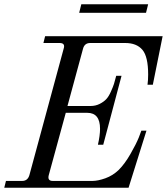

<svg xmlns="http://www.w3.org/2000/svg" viewBox="-30 -882 784 902"><path d="M-10 0 -2 -32H74Q100 -32 108 -59L269 -653Q278 -680 250 -680H174L182 -712H734L688 -484H663Q666 -505 666 -532Q666 -616 639 -648Q612 -680 558 -680H394Q367 -680 360 -653L287 -384H395Q419 -384 438.5 -394Q458 -404 469.5 -416.5Q481 -429 491 -451.5Q501 -474 505.5 -488Q510 -502 516 -526H541L455 -202H430Q440 -246 440 -277Q440 -352 380 -352H279L199 -59Q192 -32 218 -32H404Q430 -32 465 -44.5Q500 -57 528 -84Q556 -112 582.5 -158Q609 -204 622 -236L634 -268H658L574 0ZM342 -822 352 -862H666L656 -822Z"/></svg>

Font: Old Standard TT
Style: Italic
Weight: 400
Italic angle: -15.2°
Designer: Alexey Kryukov <alexios@thessalonica.org.ru>
Version: Version 2.2